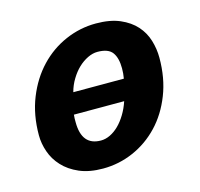

<svg xmlns="http://www.w3.org/2000/svg" viewBox="-76 -533 652 627"><g transform="rotate(-15 250.0 -220.0)"><path d="M24.4 -147Q24.4 -216.3 47.1 -272.7Q69.8 -329.1 107.7 -368.9Q145.5 -408.7 195.1 -430.2Q244.6 -451.7 298.3 -451.7Q346.2 -451.7 379.2 -437.5Q412.1 -423.3 432.4 -400.6Q452.6 -377.9 461.4 -348.9Q470.2 -319.8 470.2 -290Q470.2 -221.2 448.2 -165.3Q426.3 -109.4 388.9 -70.1Q351.6 -30.8 302.5 -9.3Q253.4 12.2 199.2 12.2Q152.8 12.2 119.6 -2.2Q86.4 -16.6 65.2 -39.6Q43.9 -62.5 34.2 -90.8Q24.4 -119.1 24.4 -147ZM340.3 -253.9Q343.3 -270.5 343.3 -288.1Q343.3 -323.2 329.6 -342Q315.9 -360.8 279.3 -360.8Q263.2 -360.8 246.1 -352.5Q229 -344.2 214.1 -330.1Q199.2 -315.9 187.3 -296.1Q175.3 -276.4 169.4 -253.9ZM152.3 -182.6Q151.4 -175.8 151.4 -169.4Q151.4 -163.1 151.4 -157.2Q151.4 -78.1 216.3 -78.1Q231.9 -78.1 247.6 -85.7Q263.2 -93.3 277.1 -106.9Q291 -120.6 302.7 -139.9Q314.5 -159.2 322.3 -182.6Z"/></g></svg>

Font: PT Astra Sans
Style: Bold Italic
Weight: 700
Italic angle: -16°
Designer: A.Korolkova, I. Chaeva
Foundry: ParaType Ltd
Version: Version 1.002W